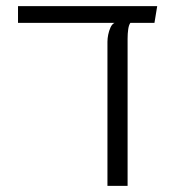

<svg xmlns="http://www.w3.org/2000/svg" viewBox="-20 -609 569 629"><path d="M39 -534V-589H495L486 -534ZM332 0V-472Q332 -483 334.5 -495.5Q337 -508 342 -519Q347 -530 355 -534H407Q402 -527 400 -513Q398 -499 398 -482V0Z"/></svg>

Font: Noto Sans Hebrew Thin Light
Style: Regular
Weight: 300
Version: Version 3.001